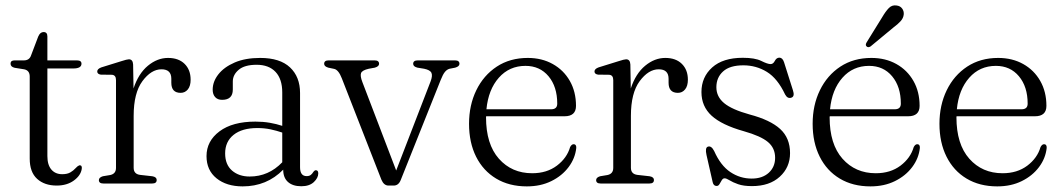

<svg xmlns="http://www.w3.org/2000/svg" viewBox="-20 -670 3876 701"><path d="M68 -417 33.5 -422.5Q18.5 -426 18.5 -437.5Q18.5 -449.5 33 -449.5H67Q87.5 -449.5 93.5 -468L119.5 -536.5Q126.5 -553 139 -553Q153 -553 153 -537V-449.5H261Q277.5 -449.5 277.5 -437.5Q277.5 -420 247.5 -420H153V-100Q153 -68 167.5 -51Q182 -34 207 -34Q226 -34 237.2 -40.8Q248.5 -47.5 255.5 -55.5Q262.5 -63.5 269.5 -66.5Q280.5 -67.5 278.5 -53.5Q275 -29.5 249.8 -11Q224.5 7.5 187 7.5Q142.5 7.5 115.5 -17Q88.5 -41.5 88.5 -91V-390.5Q88.5 -413 68 -417Z M466 -434.5 467.5 -347Q485.5 -401.5 520 -430Q554.5 -458.5 593.5 -458.5Q632 -458.5 654 -436.8Q676 -415 676 -379Q676 -356 665.8 -343.5Q655.5 -331 639.5 -331Q605.5 -331 605.5 -368V-382.5Q605.5 -417 569.5 -417Q532 -417 500 -373.8Q468 -330.5 468 -247V-57.5Q468 -34.5 491.5 -31.5L536 -26.5Q552 -24 552 -12.5Q552 0 535.5 0H357.5Q341 0 341 -12.5Q341 -22 355.5 -26.5L382.5 -31Q403.5 -35.5 403.5 -57V-377.5Q403.5 -396 388.5 -397L348 -397.5Q335 -399.5 335 -409Q335 -418.5 350 -424L422.5 -446.5Q444 -453.5 450.5 -453.5Q465 -453.5 466 -434.5Z M734 -100Q734 -155 781.5 -190.5Q829 -226 912.5 -226Q940 -226 964.8 -221.8Q989.5 -217.5 1010.5 -210.5V-332.5Q1010.5 -381.5 986 -407.5Q961.5 -433.5 917 -433.5Q873 -433.5 851.5 -415.2Q830 -397 830 -372.5V-343Q830 -305.5 791 -305.5Q774.5 -305.5 765.5 -315.5Q756.5 -325.5 756.5 -342.5Q756.5 -372 777.2 -398.5Q798 -425 836.8 -441.8Q875.5 -458.5 930 -458.5Q1002 -458.5 1038.8 -424Q1075.5 -389.5 1075.5 -330.5V-59.5Q1075.5 -27 1099.5 -27Q1109 -27 1114.5 -31.2Q1120 -35.5 1123.5 -41.5Q1128.5 -48.5 1133 -48.5Q1142 -48.5 1142 -37Q1142 -20.5 1125.8 -5.2Q1109.5 10 1080 10Q1049 10 1031.5 -5.5Q1014 -21 1014 -50.5Q954 10.5 866 10.5Q807 10.5 770.5 -19Q734 -48.5 734 -100ZM802 -110Q802 -69 827.2 -47.2Q852.5 -25.5 891.5 -25.5Q960.5 -25.5 1010.5 -77.5V-186Q990 -193 967.5 -197.8Q945 -202.5 919.5 -202.5Q864 -202.5 833 -177.8Q802 -153 802 -110Z M1417.5 7.5H1398.5Q1381.5 7.5 1372.5 -14L1228 -384Q1216 -415 1200 -418.5L1178.5 -423Q1163.5 -427.5 1163.5 -437Q1163.5 -449.5 1179.5 -449.5H1348Q1364 -449.5 1364 -437Q1364 -427.5 1348.5 -423L1326.5 -419Q1302 -413.5 1298.2 -403Q1294.5 -392.5 1303 -370.5L1426.5 -47.5L1552 -372.5Q1560 -393.5 1555.2 -404Q1550.5 -414.5 1528.5 -419L1504 -423Q1488.5 -427 1488.5 -437Q1488.5 -449.5 1505 -449.5H1641.5Q1657.5 -449.5 1657.5 -437Q1657.5 -427.5 1642 -423L1621.5 -419Q1612 -416.5 1604.5 -407.5Q1597 -398.5 1589 -378L1443 -12.5Q1435 7.5 1417.5 7.5Z M2083 -283.5Q2083 -245.5 2041 -245.5H1755Q1754.5 -244 1754.5 -242Q1754.5 -143.5 1801.5 -90.5Q1848.5 -37.5 1923 -37.5Q1976.5 -37.5 2013.2 -65.2Q2050 -93 2061.5 -133Q2067 -143.5 2074.5 -143.5Q2084.5 -143.5 2084 -130Q2080 -92 2056 -60Q2032 -28 1993 -8.8Q1954 10.5 1903.5 10.5Q1839 10.5 1791.5 -18Q1744 -46.5 1718.2 -98Q1692.5 -149.5 1692.5 -218Q1692.5 -286 1719 -340.5Q1745.5 -395 1793.8 -426.8Q1842 -458.5 1907 -458.5Q1958.5 -458.5 1998.2 -436.2Q2038 -414 2060.5 -374.5Q2083 -335 2083 -283.5ZM1898.5 -429.5Q1839.5 -429.5 1801.2 -386.2Q1763 -343 1756 -271H1992Q2014.5 -271 2014.5 -291.5Q2014.5 -353.5 1982.8 -391.5Q1951 -429.5 1898.5 -429.5Z M2281.5 -434.5 2283 -347Q2301 -401.5 2335.5 -430Q2370 -458.5 2409 -458.5Q2447.5 -458.5 2469.5 -436.8Q2491.5 -415 2491.5 -379Q2491.5 -356 2481.2 -343.5Q2471 -331 2455 -331Q2421 -331 2421 -368V-382.5Q2421 -417 2385 -417Q2347.5 -417 2315.5 -373.8Q2283.5 -330.5 2283.5 -247V-57.5Q2283.5 -34.5 2307 -31.5L2351.5 -26.5Q2367.5 -24 2367.5 -12.5Q2367.5 0 2351 0H2173Q2156.5 0 2156.5 -12.5Q2156.5 -22 2171 -26.5L2198 -31Q2219 -35.5 2219 -57V-377.5Q2219 -396 2204 -397L2163.5 -397.5Q2150.5 -399.5 2150.5 -409Q2150.5 -418.5 2165.5 -424L2238 -446.5Q2259.5 -453.5 2266 -453.5Q2280.5 -453.5 2281.5 -434.5Z M2724.5 -18Q2763.5 -18 2786.8 -39.2Q2810 -60.5 2810 -94Q2810 -129.5 2783.8 -151.5Q2757.5 -173.5 2695.5 -191Q2615.5 -213.5 2578.2 -247.5Q2541 -281.5 2541 -334Q2541 -388.5 2580.2 -423.8Q2619.5 -459 2692 -459Q2736.5 -459 2759.5 -447.5Q2782.5 -436 2793.5 -436Q2803 -436 2809 -447.8Q2815 -459.5 2825.5 -459.5Q2837 -459.5 2842.5 -443L2875 -340.5Q2882.5 -318 2869.5 -313.5Q2855.5 -308.5 2846.5 -325Q2819 -383.5 2780 -407.5Q2741 -431.5 2694 -431.5Q2644.5 -431.5 2620 -409.2Q2595.5 -387 2595.5 -351.5Q2595.5 -317 2623.8 -293.5Q2652 -270 2717 -252Q2792.5 -232 2828.5 -199Q2864.5 -166 2864.5 -111Q2864.5 -59 2827 -24.8Q2789.5 9.5 2725.5 9.5Q2694.5 9.5 2674.8 2.5Q2655 -4.5 2643.5 -11.8Q2632 -19 2625.5 -19Q2619.5 -19 2615.2 -12Q2611 -5 2607 2Q2603 9 2596.5 9Q2585 9 2582 -5L2559.5 -104Q2553.5 -131 2564.5 -134.5Q2577 -139 2587.5 -118.5Q2611 -65.5 2646.5 -41.8Q2682 -18 2724.5 -18Z M3337.5 -283.5Q3337.5 -245.5 3295.5 -245.5H3009.5Q3009 -244 3009 -242Q3009 -143.5 3056 -90.5Q3103 -37.5 3177.5 -37.5Q3231 -37.5 3267.8 -65.2Q3304.5 -93 3316 -133Q3321.5 -143.5 3329 -143.5Q3339 -143.5 3338.5 -130Q3334.5 -92 3310.5 -60Q3286.5 -28 3247.5 -8.8Q3208.5 10.5 3158 10.5Q3093.5 10.5 3046 -18Q2998.5 -46.5 2972.8 -98Q2947 -149.5 2947 -218Q2947 -286 2973.5 -340.5Q3000 -395 3048.2 -426.8Q3096.5 -458.5 3161.5 -458.5Q3213 -458.5 3252.8 -436.2Q3292.5 -414 3315 -374.5Q3337.5 -335 3337.5 -283.5ZM3153 -429.5Q3094 -429.5 3055.8 -386.2Q3017.5 -343 3010.5 -271H3246.5Q3269 -271 3269 -291.5Q3269 -353.5 3237.2 -391.5Q3205.5 -429.5 3153 -429.5ZM3200.5 -606.5Q3213 -628 3224.8 -640.2Q3236.5 -652.5 3253 -650Q3267 -648.5 3274 -638.5Q3281 -628.5 3279.5 -616.5Q3278 -603.5 3268 -592.5Q3258 -581.5 3243 -570.5L3158.5 -500.5Q3149.5 -495 3144 -500.5Q3138 -505.5 3144.5 -516Z M3800.5 -283.5Q3800.5 -245.5 3758.5 -245.5H3472.5Q3472 -244 3472 -242Q3472 -143.5 3519 -90.5Q3566 -37.5 3640.5 -37.5Q3694 -37.5 3730.8 -65.2Q3767.5 -93 3779 -133Q3784.5 -143.5 3792 -143.5Q3802 -143.5 3801.5 -130Q3797.5 -92 3773.5 -60Q3749.5 -28 3710.5 -8.8Q3671.5 10.5 3621 10.5Q3556.5 10.5 3509 -18Q3461.5 -46.5 3435.8 -98Q3410 -149.5 3410 -218Q3410 -286 3436.5 -340.5Q3463 -395 3511.2 -426.8Q3559.5 -458.5 3624.5 -458.5Q3676 -458.5 3715.8 -436.2Q3755.5 -414 3778 -374.5Q3800.5 -335 3800.5 -283.5ZM3616 -429.5Q3557 -429.5 3518.8 -386.2Q3480.5 -343 3473.5 -271H3709.5Q3732 -271 3732 -291.5Q3732 -353.5 3700.2 -391.5Q3668.5 -429.5 3616 -429.5Z"/></svg>

Font: Fraunces 72pt Soft Light
Style: Regular
Weight: 300
Version: Version 1.000;[b76b70a41]